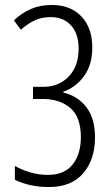

<svg xmlns="http://www.w3.org/2000/svg" viewBox="-20 -744 452 774"><path d="M352 -552Q352 -483 319 -437.5Q286 -392 235 -374V-371Q294 -357 328.5 -311.5Q363 -266 363 -190Q363 -101 315.5 -45.5Q268 10 177 10Q101 10 40 -19V-75Q68 -59 102.5 -49Q137 -39 173 -39Q239 -39 272.5 -80.5Q306 -122 306 -192Q306 -272 263.5 -308.5Q221 -345 152 -345H113V-394H155Q217 -394 257 -435.5Q297 -477 297 -548Q297 -608 266.5 -641.5Q236 -675 184 -675Q147 -675 119 -661.5Q91 -648 64 -624L36 -662Q68 -692 105 -708Q142 -724 189 -724Q264 -724 308 -678Q352 -632 352 -552Z"/></svg>

Font: Noto Sans Hebrew ExtraCondensed Light
Style: Regular
Weight: 300
Width: 2
Designer: Monotype Design Team
Foundry: Monotype Imaging Inc.
Version: Version 2.004; ttfautohint (v1.8.4.7-5d5b)